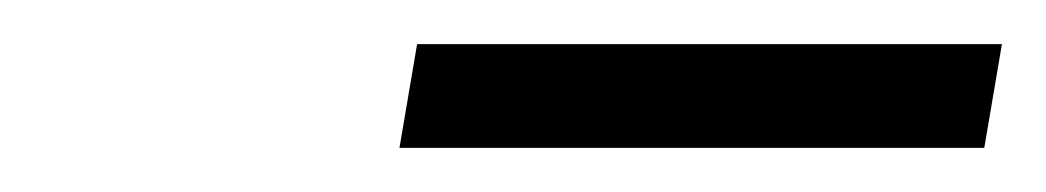

<svg xmlns="http://www.w3.org/2000/svg" viewBox="-20 -739 474 87"><path d="M169 -719H434L426 -672H161Z"/></svg>

Font: Exo
Style: Italic
Weight: 400
Italic angle: -9°
Designer: Natanael Gama
Foundry: Natanael Gama
Version: Version 1.500; ttfautohint (v1.6)